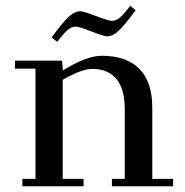

<svg xmlns="http://www.w3.org/2000/svg" viewBox="-20 -651 645 671"><path d="M32.2 -411.1V-439H196.8L199.2 -411.1V-404.8Q283.2 -456.1 335 -456.1Q422.4 -456.1 467.3 -410.2Q512.2 -364.3 512.2 -274.9V-25.9H585V0H371.1V-25.9H416V-270Q416 -340.3 386.7 -375.2Q357.4 -410.2 303.2 -410.2Q264.6 -410.2 199.2 -372.1V-25.9H272V0H58.1V-25.9H104V-411.1ZM160.2 -520Q202.6 -577.6 222.7 -594.7Q242.7 -611.8 259.8 -611.8Q270.5 -611.8 315.4 -595Q360.4 -578.1 371.1 -578.1Q385.7 -578.1 399.9 -590.3Q414.1 -602.5 435.1 -630.9L454.1 -615.2Q411.6 -557.6 391.8 -540.8Q372.1 -523.9 355 -523.9Q343.8 -523.9 299.8 -541Q255.9 -558.1 245.1 -558.1Q230.5 -558.1 215.8 -545.7Q201.2 -533.2 180.2 -504.9Z"/></svg>

Font: Dehuti
Style: Bold
Weight: 700
Version: Version 1.2